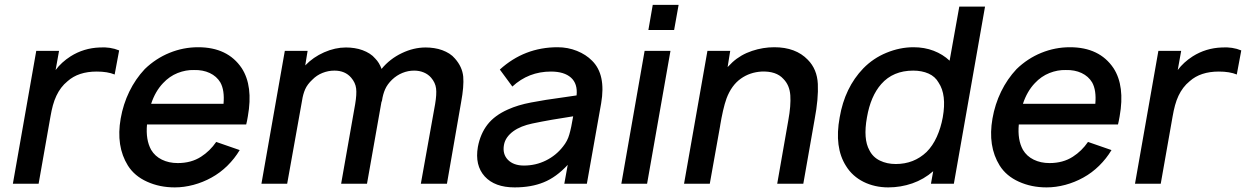

<svg xmlns="http://www.w3.org/2000/svg" viewBox="-20 -778 5276 813"><path d="M484.5 -564.5 465.5 -462.5Q435.5 -475 389.5 -475Q312 -475 266.5 -434.5Q250.5 -421.5 239 -406.2Q227.5 -391 218.8 -372.5Q210 -354 204 -332Q198 -310 193.5 -283.5L143.5 0H34.5L133.5 -562.5H230L215.5 -481.5Q240 -514.5 279 -539.5Q334.5 -574.5 402 -577Q447 -580 484.5 -564.5Z M620 -143.5Q636 -116.5 665.5 -102Q695 -87.5 732.5 -87.5Q790 -87.5 831.5 -114.5Q869 -138.5 895.5 -177L995 -142.5Q973.5 -106.5 942.8 -76.2Q912 -46 875.5 -26Q839.5 -6 799.2 4.8Q759 15.5 720 15.5Q656 15.5 603 -8.5Q549.5 -32.5 521.5 -77Q470.5 -159 491 -276Q501.5 -336.5 527.5 -390Q553.5 -443.5 593 -485.5Q639.5 -530.5 697.8 -554.2Q756 -578 819 -578Q944 -578 1003.5 -489.5Q1052.5 -414 1029.5 -285.5Q1027.5 -274 1025.8 -265.2Q1024 -256.5 1022.5 -251H602.5Q596.5 -186 620 -143.5ZM670.5 -426Q637.5 -391.5 620 -338.5H926.5Q931.5 -396 913 -429Q897.5 -455 868.2 -468.8Q839 -482.5 801.5 -481.5Q767 -482.5 732.2 -468.8Q697.5 -455 670.5 -426Z M1932.5 -345 1872.5 0H1762L1822.5 -337.5Q1829.5 -379.5 1826.5 -403.5Q1823.5 -428 1805.5 -449Q1793 -463.5 1774.5 -471.2Q1756 -479 1733.5 -479Q1708 -479 1684 -469.2Q1660 -459.5 1640 -440.5Q1620 -421 1610.8 -400Q1601.5 -379 1597.5 -352L1595 -345L1534 0H1424.5L1484 -337.5Q1491 -379.5 1488 -403.5Q1485 -428 1467 -449Q1441.5 -479 1396 -479Q1370 -479 1345.5 -469.2Q1321 -459.5 1302.5 -440.5Q1281.5 -421 1272.2 -400Q1263 -379 1259 -352L1196 0H1087L1186 -562.5H1282.5L1272.5 -501Q1306 -536 1352.5 -556.5Q1399 -577 1445 -577Q1463 -577 1481 -574.2Q1499 -571.5 1515.2 -565.5Q1531.5 -559.5 1545.2 -550.8Q1559 -542 1569 -530Q1586 -513 1596 -485.5V-486.5Q1631 -529 1681.5 -553Q1731.5 -577 1782.5 -577Q1800.5 -577 1818.5 -574.2Q1836.5 -571.5 1852.8 -565.5Q1869 -559.5 1882.8 -550.8Q1896.5 -542 1906.5 -530Q1937.5 -495 1941.5 -453.5Q1945 -412.5 1932.5 -345Z M2369.5 0 2384 -80Q2335.5 -27.5 2282 -6Q2229.5 15.5 2159 15.5Q2075 15.5 2032.5 -31Q1990 -78 2003.5 -156Q2014 -211.5 2044.2 -250.5Q2074.5 -289.5 2131 -314.5Q2173 -333.5 2228.5 -344Q2284.5 -355 2370.5 -366.5L2421.5 -374Q2426.5 -423.5 2397.8 -449.2Q2369 -475 2313 -475Q2218 -475 2149.5 -411.5L2096.5 -483.5Q2200.5 -578 2341 -578Q2384.5 -578 2423 -562.5Q2461.5 -547 2487 -521Q2546.5 -462.5 2525.5 -340.5L2465 0ZM2407 -285.5Q2360.5 -278.5 2317.5 -271Q2274.5 -263.5 2234 -255Q2210 -250 2189.5 -241.8Q2169 -233.5 2153.2 -222Q2137.5 -210.5 2127.2 -196Q2117 -181.5 2114 -164.5Q2107 -126 2130.5 -101.5Q2154.5 -77 2198.5 -77Q2248.5 -77 2291.8 -98.5Q2335 -120 2364 -157.5Q2383 -181 2390.5 -208Q2399 -236.5 2407 -285.5Z M2853.5 -757.5 2834.5 -651H2725.5L2744 -757.5ZM2819 -562.5 2720 0H2611L2709.5 -562.5Z M3429.5 -273 3381.5 0H3271L3318 -268.5Q3329.5 -331 3326.5 -374.2Q3323.5 -417.5 3297 -444Q3267 -477.5 3204.5 -475Q3155 -472 3117 -445Q3077.5 -417 3056.5 -361.5Q3052.5 -351 3048.8 -337.5Q3045 -324 3041.5 -308.8Q3038 -293.5 3035 -277.8Q3032 -262 3029.5 -247V-246L2985.5 0H2876.5L2975.5 -562.5H3072L3061 -494L3081.5 -514.5Q3116.5 -546.5 3164.5 -562.5Q3211 -578 3258.5 -578Q3349.5 -578 3400.5 -525Q3440 -485 3443 -422.5Q3446 -360.5 3429.5 -273Z M4151 -750 4019 0H3922L3931.5 -53Q3892 -18.5 3843 -1.5Q3794 15.5 3741 15.5Q3712.5 15.5 3686 9.5Q3659.5 3.5 3636.5 -8Q3613.5 -19.5 3594.8 -36.2Q3576 -53 3562.5 -75Q3512 -154 3535.5 -281Q3557 -407 3635.5 -488.5Q3677.5 -531.5 3733.5 -554.5Q3790.5 -578 3848 -578Q3894.5 -578 3933.5 -563Q3972.5 -548 4001 -521L4042 -750ZM3972 -281Q3989 -376.5 3954.5 -428Q3940 -454 3911.8 -466.5Q3883.5 -479 3847 -479Q3761.5 -479 3711.5 -422Q3666.5 -371 3651 -281Q3634.5 -189.5 3661.5 -141.5Q3676 -112.5 3705.8 -98Q3735.5 -83.5 3773 -83.5Q3850 -83.5 3903.5 -134.5Q3929.5 -160.5 3946.8 -198.8Q3964 -237 3972 -281Z M4311.5 -143.5Q4327.5 -116.5 4357 -102Q4386.5 -87.5 4424 -87.5Q4481.5 -87.5 4523 -114.5Q4560.5 -138.5 4587 -177L4686.5 -142.5Q4665 -106.5 4634.2 -76.2Q4603.5 -46 4567 -26Q4531 -6 4490.8 4.8Q4450.5 15.5 4411.5 15.5Q4347.5 15.5 4294.5 -8.5Q4241 -32.5 4213 -77Q4162 -159 4182.5 -276Q4193 -336.5 4219 -390Q4245 -443.5 4284.5 -485.5Q4331 -530.5 4389.2 -554.2Q4447.5 -578 4510.5 -578Q4635.5 -578 4695 -489.5Q4744 -414 4721 -285.5Q4719 -274 4717.2 -265.2Q4715.5 -256.5 4714 -251H4294Q4288 -186 4311.5 -143.5ZM4362 -426Q4329 -391.5 4311.5 -338.5H4618Q4623 -396 4604.5 -429Q4589 -455 4559.8 -468.8Q4530.5 -482.5 4493 -481.5Q4458.5 -482.5 4423.8 -468.8Q4389 -455 4362 -426Z M5236 -564.5 5217 -462.5Q5187 -475 5141 -475Q5063.5 -475 5018 -434.5Q5002 -421.5 4990.5 -406.2Q4979 -391 4970.2 -372.5Q4961.5 -354 4955.5 -332Q4949.5 -310 4945 -283.5L4895 0H4786L4885 -562.5H4981.5L4967 -481.5Q4991.5 -514.5 5030.5 -539.5Q5086 -574.5 5153.5 -577Q5198.5 -580 5236 -564.5Z"/></svg>

Font: Russisch Sans SemiBold
Style: Italic
Weight: 600
Width: 4
Italic angle: -10°
Designer: Michael Sharanda (font) & Cristiano Sobral (main changes)
Foundry: Michael Sharanda
Version: Version 2.00;September 8, 2020;FontCreator 13.0.0.2681 64-bi